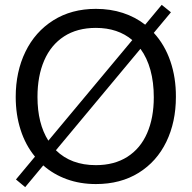

<svg xmlns="http://www.w3.org/2000/svg" viewBox="-20 -748 794 793"><path d="M706.5 -347.7Q706.5 -244.1 667 -162.4Q627.4 -80.6 552.7 -34.2Q478 12.2 376 12.2Q311 12.2 255.9 -7.8Q200.7 -27.8 158.7 -64.9L84 24.9L45.9 -6.8L124.5 -101.1Q85.4 -148.4 65.2 -211.4Q44.9 -274.4 44.9 -347.7Q44.9 -451.7 85 -534.2Q125 -616.7 200.2 -664.1Q275.4 -711.4 376 -711.4Q436 -711.4 487.5 -694.6Q539.1 -677.7 579.6 -646L647.9 -728L686 -697.3L615.2 -612.3Q660.2 -563.5 683.6 -495.4Q707 -427.2 706.5 -347.7ZM179.7 -167 526.4 -582.5Q466.8 -632.8 376 -632.8Q298.8 -632.8 244.6 -597.7Q190.4 -562.5 162.6 -498.3Q134.8 -434.1 134.8 -347.7Q134.8 -237.8 179.7 -167ZM615.2 -346.2Q615.2 -408.2 601.3 -458.7Q587.4 -509.3 560.1 -546.4L210.9 -127.4Q273.4 -65.9 376 -65.9Q452.1 -65.9 506.1 -100.3Q560.1 -134.8 587.6 -198Q615.2 -261.2 615.2 -346.2Z"/></svg>

Font: Selawik
Style: Regular
Weight: 400
Designer: Aaron Bell
Foundry: Microsoft Corporation
Version: Version 1.01